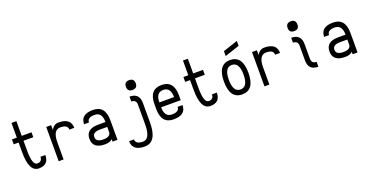

<svg xmlns="http://www.w3.org/2000/svg" viewBox="-34 -1711 5538 2877"><g transform="rotate(-20 2734.5 -273.0)"><path d="M78.1 -468.8V-546.9H156.2V-781.2H234.4V-546.9H390.6V-468.8H234.4V-312.5Q234.4 -78.1 312.5 -78.1Q390.6 -78.1 390.6 -156.2H468.8Q468.8 0 312.5 0Q156.2 0 156.2 -312.5V-468.8Z M625 0V-546.9H703.1V-468.8Q742.2 -546.9 820.3 -546.9Q1015.6 -546.9 1015.6 -390.6H937.5Q937.5 -468.8 820.3 -468.8Q703.1 -468.8 703.1 -273.4V0Z M1171.9 -156.2Q1171.9 -312.5 1367.2 -312.5H1484.4Q1484.4 -468.8 1367.2 -468.8Q1250 -468.8 1250 -390.6H1171.9Q1171.9 -546.9 1367.2 -546.9Q1562.5 -546.9 1562.5 -312.5V0H1484.4V-39.1Q1445.3 0 1367.2 0Q1171.9 0 1171.9 -156.2ZM1250 -156.2Q1250 -78.1 1367.2 -78.1Q1484.4 -78.1 1484.4 -156.2V-234.4H1367.2Q1250 -234.4 1250 -156.2Z M1718.8 78.1H1796.9Q1796.9 156.2 1914.1 156.2Q2031.2 156.2 2031.2 -78.1V-390.6Q2031.2 -468.8 1953.1 -468.8V-546.9Q2109.4 -546.9 2109.4 -390.6V-78.1Q2109.4 234.4 1914.1 234.4Q1718.8 234.4 1718.8 78.1ZM1953.1 -703.1Q1953.1 -781.2 2031.2 -781.2Q2109.4 -781.2 2109.4 -703.1Q2109.4 -625 2031.2 -625Q1953.1 -625 1953.1 -703.1Z M2265.6 -234.4V-312.5Q2265.6 -546.9 2460.9 -546.9Q2656.2 -546.9 2656.2 -312.5V-234.4H2343.8Q2343.8 -78.1 2460.9 -78.1Q2578.1 -78.1 2578.1 -156.2H2656.2Q2656.2 0 2460.9 0Q2265.6 0 2265.6 -234.4ZM2343.8 -312.5H2578.1Q2578.1 -468.8 2460.9 -468.8Q2343.8 -468.8 2343.8 -312.5Z M2812.5 -468.8V-546.9H2890.6V-781.2H2968.8V-546.9H3125V-468.8H2968.8V-312.5Q2968.8 -78.1 3046.9 -78.1Q3125 -78.1 3125 -156.2H3203.1Q3203.1 0 3046.9 0Q2890.6 0 2890.6 -312.5V-468.8Z M3359.4 -273.4Q3359.4 -546.9 3554.7 -546.9Q3750 -546.9 3750 -273.4Q3750 0 3554.7 0Q3359.4 0 3359.4 -273.4ZM3437.5 -273.4Q3437.5 -78.1 3554.7 -78.1Q3671.9 -78.1 3671.9 -273.4Q3671.9 -468.8 3554.7 -468.8Q3437.5 -468.8 3437.5 -273.4ZM3515.6 -625V-703.1L3750 -781.2V-703.1Z M3906.2 0V-546.9H3984.4V-468.8Q4023.4 -546.9 4101.6 -546.9Q4296.9 -546.9 4296.9 -390.6H4218.8Q4218.8 -468.8 4101.6 -468.8Q3984.4 -468.8 3984.4 -273.4V0Z M4531.2 -468.8V-546.9Q4687.5 -546.9 4687.5 -390.6V-156.2Q4687.5 -78.1 4765.6 -78.1V0Q4609.4 0 4609.4 -156.2V-390.6Q4609.4 -468.8 4531.2 -468.8ZM4531.2 -703.1Q4531.2 -781.2 4609.4 -781.2Q4687.5 -781.2 4687.5 -703.1Q4687.5 -625 4609.4 -625Q4531.2 -625 4531.2 -703.1Z M5000 -156.2Q5000 -312.5 5195.3 -312.5H5312.5Q5312.5 -468.8 5195.3 -468.8Q5078.1 -468.8 5078.1 -390.6H5000Q5000 -546.9 5195.3 -546.9Q5390.6 -546.9 5390.6 -312.5V0H5312.5V-39.1Q5273.4 0 5195.3 0Q5000 0 5000 -156.2ZM5078.1 -156.2Q5078.1 -78.1 5195.3 -78.1Q5312.5 -78.1 5312.5 -156.2V-234.4H5195.3Q5078.1 -234.4 5078.1 -156.2Z"/></g></svg>

Font: Luculent
Style: Regular
Weight: 400
Monospace: yes
Designer: Andrew Kensler
Version: Version 1.0.0-845fa02f9341